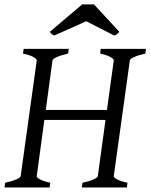

<svg xmlns="http://www.w3.org/2000/svg" viewBox="-20 -832 668 852"><path d="M282.2 -594.2Q251.5 -587.4 232.9 -579.1Q214.4 -570.8 212.9 -564L183.1 -344.2H454.6L484.9 -564Q485.8 -569.8 470.7 -578.6Q455.6 -587.4 424.8 -594.2L426.8 -615.2H627.9L625 -594.2Q594.2 -587.4 575.7 -579.1Q557.1 -570.8 556.2 -564L484.9 -50.8Q483.9 -44.9 499 -36.4Q514.2 -27.8 545.9 -21L543 0H342.8L346.2 -21Q377 -27.8 395 -35.9Q413.1 -43.9 414.1 -50.8L448.2 -299.8H176.8L143.1 -50.8Q141.6 -44.9 157 -36.4Q172.4 -27.8 203.1 -21L200.2 0H0L2.9 -21Q33.7 -27.8 52.2 -35.9Q70.8 -43.9 71.8 -50.8L143.1 -564Q144 -569.8 128.9 -578.6Q113.8 -587.4 82 -594.2L85 -615.2H285.2ZM509.8 -690.4Q502.9 -683.6 499.3 -680.4Q495.6 -677.2 486.8 -674.3L362.8 -737.8L220.7 -674.3Q216.8 -676.3 214.4 -677.5Q211.9 -678.7 210 -680.4Q208 -682.1 205.8 -684.6Q203.6 -687 200.7 -690.4L344.7 -812.5H397Z"/></svg>

Font: Akkhara
Style: Italic
Weight: 400
Italic angle: -7°
Designer: J. Victor Gaultney
Version: Version 1.00 June 13, 2006, initial release